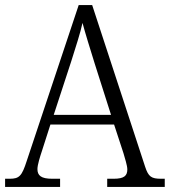

<svg xmlns="http://www.w3.org/2000/svg" viewBox="-21 -734 667 754"><path d="M-1 0H215V-32H184C140 -32 126 -45 126 -70C126 -87 137 -121 143 -139L177 -245H427L464 -132C469 -114 479 -84 479 -69C479 -44 467 -32 425 -32H400V0H626V-32H612C573 -32 562 -40 549 -79L341 -714H288L84 -102C65 -43 55 -32 17 -32H-1ZM190 -283 259 -494C276 -548 295 -606 303 -644C314 -603 332 -545 351 -484L415 -283Z"/></svg>

Font: Noto Serif Georgian SemiCondensed Light
Style: Regular
Weight: 300
Width: 4
Designer: Monotype Design Team, Akaki Razmadze
Foundry: Google LLC
Version: Version 2.003